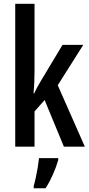

<svg xmlns="http://www.w3.org/2000/svg" viewBox="-20 -780 472 1021"><path d="M163.6 -759.8V-404.8Q163.6 -373.5 162.4 -343.5Q161.1 -313.5 158.2 -283.7H162.1Q170.4 -302.2 179.9 -319.3Q189.5 -336.4 198.2 -351.1L312.5 -541.5H422.9L287.1 -326.7L431.2 0H319.8L217.3 -248L163.6 -187.5V0H61V-759.8ZM289.6 61V71.3Q278.8 108.9 260.7 149.4Q242.7 189.9 222.2 221.2H159.2V209Q164.6 191.4 170.4 164.3Q176.3 137.2 180.9 109.1Q185.5 81.1 187.5 61Z"/></svg>

Font: Open Sans Condensed SemiBold
Style: Regular
Weight: 600
Width: 3
Designer: Monotype Design Team
Foundry: Monotype Imaging Inc.
Version: Version 3.000; ttfautohint (v1.8.4)